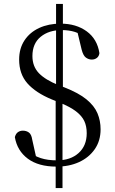

<svg xmlns="http://www.w3.org/2000/svg" viewBox="-20 -838 590 983"><path d="M269 15Q177 15 122.5 -25.5Q68 -66 56 -136Q61 -154 72 -161.5Q83 -169 97 -169Q115 -169 128 -159.5Q141 -150 145 -123L168 -20L115 -69Q153 -40 188.5 -28.5Q224 -17 272 -17Q341 -17 382.5 -54.5Q424 -92 424 -156Q424 -192 411.5 -218.5Q399 -245 369 -268Q339 -291 285 -313L245 -329Q163 -363 120.5 -411Q78 -459 78 -533Q78 -590 105.5 -631.5Q133 -673 181 -695Q229 -717 290 -717Q370 -717 424 -677.5Q478 -638 489 -566Q487 -550 476 -541.5Q465 -533 450 -533Q434 -533 420 -543Q406 -553 398 -584L374 -684L431 -636Q394 -665 363.5 -674.5Q333 -684 296 -684Q230 -684 188 -649.5Q146 -615 146 -551Q146 -498 179 -463.5Q212 -429 280 -402L309 -391Q383 -362 423 -329Q463 -296 479 -258Q495 -220 495 -176Q495 -117 465 -74Q435 -31 384.5 -8Q334 15 269 15ZM265 125V-355H300V125ZM267 -355V-818H302V-355Z"/></svg>

Font: Noto Serif JP
Style: Regular
Weight: 400
Designer: Ryoko NISHIZUKA  (kana & ideographs); Frank Grießhammer (Latin, Greek & Cyrillic); Wenlong ZHANG  (bopomofo); Sandoll Co
Foundry: Adobe
Version: Version 2.003-H1;hotconv 1.1.1;makeotfexe 2.6.0